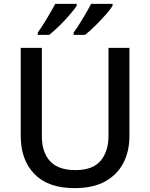

<svg xmlns="http://www.w3.org/2000/svg" viewBox="-20 -961 776 991"><path d="M648 -258Q648 -181 617 -120.5Q586 -60 523.5 -25Q461 10 365 10Q228 10 157.5 -63Q87 -136 87 -259V-714H196V-259Q196 -174 239 -128.5Q282 -83 369 -83Q459 -83 499.5 -131.5Q540 -180 540 -260V-714H648ZM561 -931Q551 -914 525.5 -885Q500 -856 471 -827.5Q442 -799 419 -781H360V-793Q374 -812 390.5 -838Q407 -864 423 -891.5Q439 -919 450 -941H561ZM376 -931Q365 -914 340 -885Q315 -856 286 -827.5Q257 -799 234 -781H175V-793Q196 -822 221.5 -864.5Q247 -907 265 -941H376Z"/></svg>

Font: Noto Sans Meetei Mayek Medium
Style: Regular
Weight: 500
Designer: Monotype Design Team and Neelakash Kshetrimayum
Foundry: Monotype Imaging Inc.
Version: Version 2.002; ttfautohint (v1.8.4.7-5d5b)